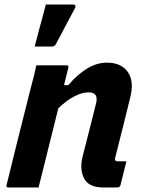

<svg xmlns="http://www.w3.org/2000/svg" viewBox="-20 -826 640 846"><path d="M140 -538H273Q285 -538 281 -527Q271 -489 262 -451H281Q366 -550 451 -550Q514 -550 543 -509Q572 -468 554 -397Q538 -330 521.5 -265.5Q505 -201 488 -133Q485 -122 489 -118Q492 -115 502 -115H537Q530 -89 524 -63Q518 -37 511 -11Q508 0 497 0H435Q371 0 350.5 -40Q330 -80 344 -136Q360 -198 374 -254Q388 -310 404 -373Q414 -419 371 -419Q311 -419 237 -349Q193 -174 150 0H17Q5 0 9 -11Q35 -118 62 -225.5Q89 -333 116 -440Q124 -468 130 -493.5Q136 -519 140 -538ZM303 -806Q310 -806 312 -801.5Q314 -797 311 -791Q293 -757 281 -735Q269 -713 257.5 -690.5Q246 -668 226 -631Q221 -621 208 -621H133Q143 -660 150 -686.5Q157 -713 164.5 -740Q172 -767 182 -806Z"/></svg>

Font: Recursive Mn Lnr St
Style: Bold Italic
Weight: 700
Italic angle: -15°
Monospace: yes
Version: Version 1.079;hotconv 1.0.112;makeotfexe 2.5.65598; ttfautoh